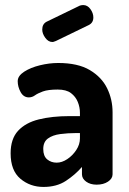

<svg xmlns="http://www.w3.org/2000/svg" viewBox="-20 -730 511 759"><path d="M152 9Q99 9 60.5 -23.5Q22 -56 22 -124Q22 -181 51.5 -213Q81 -245 133.5 -258Q186 -271 255 -271H296V-284Q296 -306 287.5 -327Q279 -348 260.5 -362Q242 -376 208 -376Q170 -376 149.5 -368.5Q129 -361 118 -353Q107 -345 94 -345Q73 -345 61.5 -366Q50 -387 50 -409Q50 -430 75.5 -446.5Q101 -463 138 -472Q175 -481 210 -481Q288 -481 335 -453Q382 -425 403.5 -381Q425 -337 425 -286V-41Q425 -24 407 -12Q389 0 362 0Q337 0 320.5 -12Q304 -24 304 -41V-70Q277 -39 240.5 -15Q204 9 152 9ZM204 -87Q225 -87 246 -101Q267 -115 281.5 -137Q296 -159 296 -183V-204H281Q248 -204 218 -200Q188 -196 169.5 -182.5Q151 -169 151 -141Q151 -113 166.5 -100Q182 -87 204 -87ZM187 -564Q171 -564 159 -580.5Q147 -597 147 -613Q147 -635 164 -644L296 -708Q303 -710 309 -710Q326 -710 337.5 -694Q349 -678 349 -661Q349 -640 331 -631L201 -568Q197 -567 194 -565.5Q191 -564 187 -564Z"/></svg>

Font: Dosis ExtraLight
Style: Bold
Weight: 700
Version: Version 3.001; ttfautohint (v1.8.2)